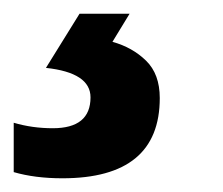

<svg xmlns="http://www.w3.org/2000/svg" viewBox="-119 -20 325 280"><path d="M114 123Q114 88 94 68.5Q74 49 45 41L70 0H-3L-52 79Q13 86 13 122Q13 167 -42 167Q-72 167 -99 159V231Q-68 240 -28 240Q114 240 114 123Z"/></svg>

Font: Noto Sans UI SemiCondensed
Style: Bold Italic
Weight: 700
Width: 4
Designer: Monotype Design Team
Foundry: Monotype Imaging Inc.
Version: 1.001